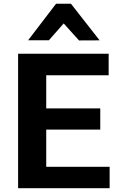

<svg xmlns="http://www.w3.org/2000/svg" viewBox="-20 -995 631 1015"><path d="M75.7 0V-710.9H554.4V-597.2H224.4V-421.9H510V-309.8H224.4V-113.3H559.6V0ZM355 -975.3 506.6 -781.7 397.7 -781.2 316.7 -871.1 238.5 -782.2H128.7L276.4 -975.3Z"/></svg>

Font: RobotoFlex
Style: Regular
Weight: 400
Designer: Berlow after Robertson
Foundry: Google
Version: Version 2.136